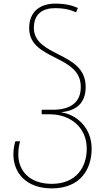

<svg xmlns="http://www.w3.org/2000/svg" viewBox="-20 -790 580 1060"><path d="M266 250C422 250 486 146 486 31C486 -85 403 -157 321 -169V-171C403 -180 453 -222 453 -310C453 -411 379 -451 306 -488C236 -524 167 -557 167 -636C167 -713 215 -745 284 -745C335 -745 369 -736 400 -722L410 -746C381 -759 344 -770 284 -770C208 -770 141 -731 141 -635C141 -541 218 -506 292 -468C361 -433 426 -397 426 -310C426 -222 366 -184 271 -184H210V-159H255C366 -159 459 -89 459 31C459 131 402 225 266 225C144 225 81 154 81 62C81 26 88 1 91 -10H65C61 2 54 28 54 62C54 166 126 250 266 250Z"/></svg>

Font: Noto Sans Georgian Thin
Style: Regular
Weight: 100
Designer: Monotype Design Team, Akaki Razmadze
Foundry: Google LLC
Version: Version 2.005